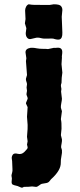

<svg xmlns="http://www.w3.org/2000/svg" viewBox="-20 -687 374 896"><path d="M170.9 -664.1H212.9L231 -667Q257.8 -667 264.6 -658.7Q271.5 -650.4 271 -639.6L268.1 -608.9Q268.1 -605 271 -535.2Q272 -507.3 257.8 -502.9Q249 -500 228 -506.8Q220.2 -507.8 205.1 -506.8Q184.1 -505.4 170.4 -509.3Q156.2 -513.2 144.5 -509.8Q133.3 -506.8 123.5 -504.9Q113.8 -502.9 106.9 -510.7Q100.1 -518.1 100.1 -532.7L103 -555.2L96.2 -578.1L99.1 -598.1L97.2 -637.7Q97.2 -646.5 101.6 -655.3Q106 -664.1 113.8 -667L127.9 -665Q128.9 -664.1 170.9 -664.1ZM134.3 -463.9Q139.6 -463.9 152.3 -461.4Q165 -459 181.6 -459Q198.2 -459 204.1 -458L231.9 -463.9Q235.4 -462.9 243.2 -463.9Q269 -467.3 270.5 -446.8Q271 -439.9 269.5 -431.2Q268.1 -422.4 269 -418L267.1 -387.2L271 -348.1Q267.1 -324.7 267.1 -299.8Q264.2 -293.9 264.2 -286.1L266.1 -274.9Q267.1 -272 266.1 -267.6Q265.1 -263.2 265.1 -259.8L269 -226.1Q269 -220.2 266.1 -205.6Q263.2 -190.9 264.2 -184.1L269 -168L264.2 -131.8Q264.2 -127 265.6 -123.5Q267.1 -120.1 267.1 -85.9L264.2 -56.2L269 -37.1Q270 -30.3 267.6 -18.1Q265.1 -5.9 265.1 0L269 13.2Q270.5 24.4 266.6 42.5Q263.2 59.6 263.7 71.3Q265.1 107.9 217.8 149.9Q215.8 151.9 210.4 159.2Q205.1 166.5 191.4 168Q178.7 169.9 174.8 170.9Q170.9 171.9 162.1 178.7Q153.3 185.5 147.9 185.1L129.9 183.1Q116.2 185.1 90.8 185.1Q85.4 190.4 78.1 188L62 181.2Q43.9 177.2 39.1 174.3Q34.2 171.4 34.2 162.1L35.2 149.9Q36.1 147 34.7 140.1Q33.2 133.8 33.7 129.9Q34.2 126 36.6 118.7Q39.1 111.3 38.1 100.6Q37.1 89.8 37.1 77.1Q37.1 64 35.2 54.7Q33.2 45.4 39.1 35.6Q45.4 25.9 63 30.8Q80.6 35.2 93.8 22Q106.9 8.8 108.4 4.9Q109.9 1 107.9 -4.4Q106 -9.8 106 -12.2L108.9 -27.8L106 -48.8Q109.9 -91.8 108.9 -104L106 -142.1L108.9 -187L101.1 -204.1Q101.1 -208 104.5 -214.8Q107.9 -221.7 108.9 -225.6Q109.9 -229.5 107.4 -234.9Q105 -241.2 104 -244.1Q103 -247.1 104.5 -254.4Q106 -261.7 106 -263.2L104 -278.8L106 -293.9Q106 -298.8 103 -306.6Q100.1 -314.5 101.1 -319.8L106 -336.9L101.1 -401.9L103 -415L99.1 -441.9Q98.1 -460 123 -463.9Z"/></svg>

Font: AntiqueNobleBold
Style: Bold
Weight: 700
Version: Version 001.000